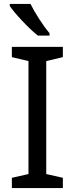

<svg xmlns="http://www.w3.org/2000/svg" viewBox="-20 -951 379 971"><path d="M297.9 0H40V-51.8L124 -70.8V-642.1L40 -662.1V-713.9H297.9V-662.1L213.9 -642.1V-70.8L297.9 -51.8ZM230.5 -771H171.4Q134.8 -800.3 91.1 -846.9Q47.4 -893.6 29.3 -920.9V-931.2H134.3Q149.9 -898.9 178.7 -854.2Q207.5 -809.6 230.5 -783.2Z"/></svg>

Font: NotoSans
Style: Regular
Weight: 400
Designer: Monotype Design team
Foundry: Monotype Imaging Inc.
Version: Version 1.04; ttfautohint (v1.4.1)